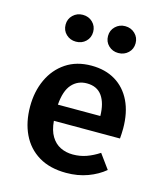

<svg xmlns="http://www.w3.org/2000/svg" viewBox="-118 -871 835 975"><g transform="rotate(15 300.0 -383.0)"><path d="M193 -224.5Q197 -175 215.8 -144Q234.5 -113 264 -98.5Q293.5 -84 329.5 -84Q367.5 -84 401 -96Q434.5 -108 467 -129.5L522 -54Q485 -23 433.8 -4Q382.5 15 321 15Q235 15 176.2 -20.5Q117.5 -56 87.5 -119Q57.5 -182 57.5 -264Q57.5 -343 87 -406.5Q116.5 -470 172 -507.2Q227.5 -544.5 306 -544.5Q379 -544.5 432 -512.5Q485 -480.5 514 -420.8Q543 -361 543 -277Q543 -263.5 542.2 -249.5Q541.5 -235.5 540.5 -224.5ZM306.5 -451.5Q258.5 -451.5 227.8 -417.2Q197 -383 191.5 -309H414.5Q413.5 -376 386.8 -413.8Q360 -451.5 306.5 -451.5ZM196.5 -641.5Q166 -641.5 145 -661.5Q124 -681.5 124 -712Q124 -742 145 -762.2Q166 -782.5 196.5 -782.5Q227.5 -782.5 248.2 -762.2Q269 -742 269 -712Q269 -681.5 248.2 -661.5Q227.5 -641.5 196.5 -641.5ZM419 -641.5Q389 -641.5 368 -661.5Q347 -681.5 347 -712Q347 -742 368 -762.2Q389 -782.5 419 -782.5Q450 -782.5 471 -762.2Q492 -742 492 -712Q492 -681.5 471 -661.5Q450 -641.5 419 -641.5Z"/></g></svg>

Font: Fira Code Light SemiBold
Style: Regular
Weight: 600
Monospace: yes
Version: Version 5.002